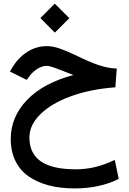

<svg xmlns="http://www.w3.org/2000/svg" viewBox="-20 -707 719 1068"><path d="M208.1 -610.1 281.1 -683.1 284.6 -686.6 288.2 -683.1 362.2 -609.6 365.7 -606 362.2 -602.5 288.2 -528.5 285.1 -525.4 281.6 -529 208.1 -603 204.5 -606.5ZM388.4 -289.7Q380.9 -292.7 371.3 -296.2Q312.3 -319.9 283.1 -330.2Q253.9 -340.6 240.3 -340.6Q227.7 -340.6 214.6 -336.5Q201.5 -332.5 189.7 -325.2Q177.8 -317.9 166.8 -308.3Q155.7 -298.7 147.1 -287.2L133.5 -269.5L128.5 -263L120.9 -266.5L44.8 -304.3L35.3 -309.3L40.8 -318.4L48.4 -331.5Q82.1 -386.9 132 -418.6Q181.9 -450.4 240.8 -450.4Q272.5 -450.4 310.1 -437.8Q347.6 -425.2 398 -401Q476.1 -362.7 526.7 -345.6Q577.3 -328.5 619.1 -326.4L629.7 -325.9L628.7 -315.4L622.2 -229.7L621.7 -221.2L613.1 -220.7Q480.1 -210.1 373 -171Q266 -132 204.8 -71.8Q143.6 -11.6 143.6 57.9Q143.6 146.6 207.1 190.7Q270.5 234.8 402 234.8Q506.8 234.8 606.5 187.9L618.1 182.4L621.2 195L638.8 280.6L640.3 288.2L633.2 291.7Q530 341.1 395 341.1Q316.4 341.1 252.1 324.4Q187.9 307.8 140.1 274.8Q92.2 241.8 66 188.7Q39.8 135.5 39.8 66Q39.8 -56.9 130.5 -151.1Q221.2 -245.3 388.4 -289.7Z"/></svg>

Font: Vazir FD Medium
Style: Regular
Weight: 500
Foundry: DejaVu fonts team - Redesigned by Saber Rastikerdar
Version: Version 21.10;October 20, 2019;FontCreator 12.0.0.2547 64-bi